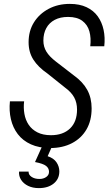

<svg xmlns="http://www.w3.org/2000/svg" viewBox="-20 -752 558 987"><path d="M238 9Q181 9 139 -10Q97 -29 71.5 -62.5Q46 -96 36 -139.5Q26 -183 31 -231H104Q100 -198 105.5 -166.5Q111 -135 127.5 -110.5Q144 -86 172.5 -71.5Q201 -57 242 -57Q304 -57 340 -91.5Q376 -126 376 -189Q376 -224 361.5 -251Q347 -278 314 -302L224 -374Q176 -407 151.5 -445.5Q127 -484 127 -535Q127 -593 154.5 -637Q182 -681 230 -706.5Q278 -732 339 -732Q389 -732 425 -715Q461 -698 482.5 -668Q504 -638 512.5 -598.5Q521 -559 516 -514H444Q449 -557 439.5 -591Q430 -625 403 -645Q376 -665 330 -665Q290 -665 261.5 -650Q233 -635 218 -607.5Q203 -580 203 -543Q203 -512 218.5 -486.5Q234 -461 268 -435L360 -364Q406 -331 428.5 -290Q451 -249 451 -195Q451 -132 424.5 -86.5Q398 -41 350 -16Q302 9 238 9ZM180 215Q148 215 124.5 203.5Q101 192 88.5 172.5Q76 153 78 130H127Q126 146 142 157Q158 168 183 168Q203 168 217.5 158Q232 148 232 131Q232 113 217 101Q202 89 160 81L202 -12H253L225 51Q256 61 270.5 82.5Q285 104 285 129Q285 168 256 191.5Q227 215 180 215Z"/></svg>

Font: Instrument Sans SemiCondensed
Style: Italic
Weight: 400
Width: 4
Italic angle: -13°
Designer: Rodrigo Fuenzalida
Foundry: fragTYPE
Version: Version 1.000;gftools[0.9.28]